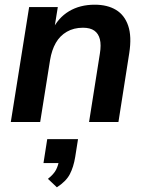

<svg xmlns="http://www.w3.org/2000/svg" viewBox="-20 -519 625 817"><path d="M26 0 104 -489H226L210 -390H202Q227 -443 273.5 -471Q320 -499 383 -499Q437 -499 473.5 -477Q510 -455 525.5 -409.5Q541 -364 530 -293L484 0H359L405 -291Q411 -328 405 -352Q399 -376 381.5 -388.5Q364 -401 333 -401Q294 -401 264.5 -384Q235 -367 217.5 -336.5Q200 -306 193 -263L151 0ZM222 278 184 242Q209 222 218.5 203.5Q228 185 232 160L256 175H165L181 73H312L300 149Q293 192 277 222.5Q261 253 222 278Z"/></svg>

Font: Nunito Sans 12pt ExtraLight
Style: Italic
Weight: 200
Italic angle: -9°
Designer: Vernon Adams
Foundry: Vernon Adams
Version: Version 3.101;gftools[0.9.27]